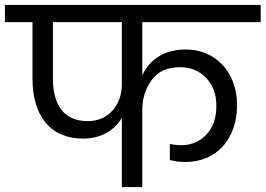

<svg xmlns="http://www.w3.org/2000/svg" viewBox="-47 -760 1079 780"><path d="M85 -670V-441C85 -290 157 -197 290 -197C362 -197 416 -228 448 -281V0H531V-313C531 -360 544 -401 570 -436C595 -470 633 -487 684 -487C727 -487 762 -473 790 -444C818 -415 832 -377 832 -330C832 -281 819 -243 792 -214C765 -185 730 -170 688 -170C673 -170 658 -172 643 -175V-110C661 -105 682 -102 707 -102C827 -102 916 -189 916 -334C916 -466 829 -559 708 -559C621 -559 560 -518 531 -454V-670H1012V-740H-27V-670ZM168 -441V-670H448V-419C448 -376 436 -341 411 -312C386 -283 352 -268 309 -268C214 -268 168 -332 168 -441Z"/></svg>

Font: Poppins
Style: Regular
Weight: 400
Designer: Ninad Kale (Devanagari), Jonny Pinhorn (Latin)
Foundry: Indian Type Foundry
Version: 4.004